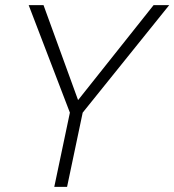

<svg xmlns="http://www.w3.org/2000/svg" viewBox="-20 -730 681 750"><path d="M192 0H242L303 -290L641 -710H580L285 -339L150 -710H92L253 -290Z"/></svg>

Font: Geist ExtraLight
Style: Italic
Weight: 200
Italic angle: -12°
Designer: Basement.studio, Andrés Briganti, Mateo Zaragoza
Foundry: Basement.studio, Vercel, Andrés Briganti, Guido Ferreyra, Mateo Zaragoza
Version: Version 1.500